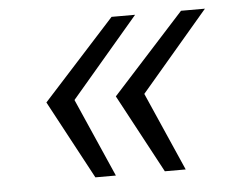

<svg xmlns="http://www.w3.org/2000/svg" viewBox="-39 -554 609 504"><g transform="rotate(-5 265.5 -302.0)"><path d="M376 -94 265 -301 455 -510H518L340 -301L431 -94ZM193 -94 82 -301 272 -510H334L156 -301L247 -94Z"/></g></svg>

Font: Saira Expanded
Style: Italic
Weight: 400
Width: 7
Italic angle: -12°
Designer: Hector Gatti with collaboration of the Omnibus-Type team
Foundry: Omnibus-Type
Version: Version 1.101